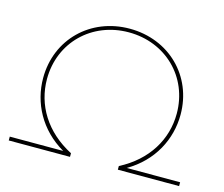

<svg xmlns="http://www.w3.org/2000/svg" viewBox="-100 -836 1129 969"><g transform="rotate(15 465.0 -351.5)"><path d="M20 0H340V-19C199 -92 126 -215 126 -350C126 -541 272 -684 465 -684C658 -684 804 -541 804 -350C804 -215 731 -92 590 -19V0H910V-20H631C760 -95 824 -221 824 -350C824 -552 670 -703 465 -703C260 -703 106 -552 106 -350C106 -221 170 -95 299 -20H20Z"/></g></svg>

Font: Chess Sans Thin
Style: Regular
Weight: 100
Designer: Wolf Bōese
Foundry: Wolf Bōese
Version: Version 7.223;Glyphs 3.3 (3306)